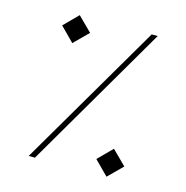

<svg xmlns="http://www.w3.org/2000/svg" viewBox="-98 -743 812 836"><g transform="rotate(15 308.0 -325.0)"><path d="M484.4 -649.9 104 0H132.3L511.7 -649.9ZM454.6 -126.5 392.1 -63.5 454.6 -0.5 518.1 -63.5ZM160.2 -649.9 97.7 -586.9 160.2 -523.9 223.6 -586.9Z"/></g></svg>

Font: Estedad-FD VF
Style: Regular
Weight: 100
Designer: Amin Abedi
Version: Version 7.3